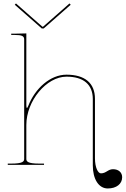

<svg xmlns="http://www.w3.org/2000/svg" viewBox="-20 -955 728 1112"><path d="M72.5 -935 65.5 -927.5 222 -790H233L389.5 -927.5L382.5 -935L229 -800H226ZM25 0H235V-7.5H207.5C139 -7.5 132.5 -20.5 132.5 -35V-231C132.5 -371 249 -511 365 -511C464 -511 517.5 -465.5 517.5 -381V2.5C517.5 83 552 136.5 604 136.5C654 136.5 687.5 110.5 687.5 71.5C687.5 43.5 666.5 25 634.5 25C605 25 595 49 564.5 49C547.5 49 530 15 530 -38V-382.5C530 -473.5 472 -522.5 365 -522.5C271.5 -522.5 183.5 -443.5 144 -342.5C140.5 -333.5 138 -330 136 -330C133.5 -330 132.5 -337 132.5 -345.5V-761.5L67.5 -760H45V-752.5H67.5C106 -752.5 120 -746 120 -727.5V-35C120 -20.5 113.5 -7.5 45 -7.5H25Z"/></svg>

Font: ZnikomitNo24
Style: Regular
Weight: 500
Designer: gluk
Foundry: gluk
Version: Version 0.55